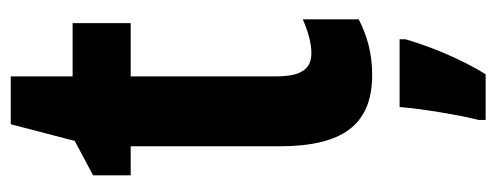

<svg xmlns="http://www.w3.org/2000/svg" viewBox="-303 -399 923 357"><g transform="rotate(-90 158.5 -220.5)"><path d="M238 -103C207 -103 195 -125 195 -168V-439H294V-547H195V-662H106L75 -543L11 -509V-439H65V-163C65 -46 104 10 198 10C237 10 270 1 301 -15V-119C278 -109 257 -103 238 -103ZM264 72V61H138C135 101 123 173 114 208V221H199C226 177 249 123 264 72Z"/></g></svg>

Font: Noto Sans Hebrew ExtraCondensed
Style: Bold
Weight: 700
Width: 2
Designer: Monotype Design Team
Foundry: Monotype Imaging Inc.
Version: Version 2.004